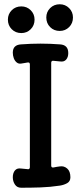

<svg xmlns="http://www.w3.org/2000/svg" viewBox="-20 -875 390 900"><path d="M79 5Q60 5 50 -10Q40 -25 40 -44Q40 -64 50 -76Q60 -88 79 -85Q87 -84 94.5 -83.5Q102 -83 110 -82Q115 -81 117.5 -84Q120 -87 120 -91V-573Q120 -584 109 -582Q102 -581 94.5 -579.5Q87 -578 79 -577Q67 -575 58 -582.5Q49 -590 44.5 -602.5Q40 -615 40 -628Q40 -647 50 -656.5Q60 -666 79 -667Q170 -674 261 -667Q280 -666 290 -656Q300 -646 300 -626Q300 -607 290 -595.5Q280 -584 261 -587Q254 -588 246 -588.5Q238 -589 230 -590Q226 -591 223 -588.5Q220 -586 220 -581V-99Q220 -88 231 -90Q239 -92 246.5 -93Q254 -94 261 -95Q280 -98 295 -85Q310 -72 310 -44Q310 -25 295 -16.5Q280 -8 261 -5Q215 2 170 3.5Q125 5 79 5ZM80 -720Q53 -720 35 -738Q17 -756 17 -783Q17 -809 35 -827Q53 -845 80 -845Q106 -845 124 -827Q142 -809 142 -783Q142 -756 124 -738Q106 -720 80 -720ZM260 -730Q233 -730 215 -748Q197 -766 197 -793Q197 -819 215 -837Q233 -855 260 -855Q286 -855 304 -837Q322 -819 322 -793Q322 -766 304 -748Q286 -730 260 -730Z"/></svg>

Font: Winky Sans
Style: Regular
Weight: 400
Designer: Simon Atzbach
Foundry: typofactur
Version: Version 1.205